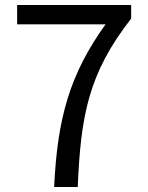

<svg xmlns="http://www.w3.org/2000/svg" viewBox="-20 -753 595 773"><path d="M198 0H293C305 -287 336 -458 508 -678V-733H49V-655H405C261 -455 211 -278 198 0Z"/></svg>

Font: Source Han Sans JP
Style: Regular
Weight: 400
Designer: Ryoko NISHIZUKA 西塚涼子 (kana, bopomofo & ideographs); Paul D. Hunt (Latin, Greek & Cyrillic); Sandoll Communications 산돌커뮤니
Foundry: Adobe
Version: Version 2.004;hotconv 1.0.118;makeotfexe 2.5.65603